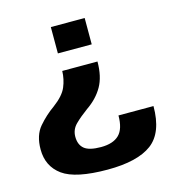

<svg xmlns="http://www.w3.org/2000/svg" viewBox="-103 -682 797 866"><g transform="rotate(-15 295.0 -249.0)"><path d="M375.5 -388.5H211Q210 -350 195.2 -314.8Q180.5 -279.5 132 -243.5Q91.5 -215 58.2 -176.2Q25 -137.5 25 -71.5Q25 7.5 85 51Q145 94.5 294.5 94.5Q434 94.5 500.8 44.8Q567.5 -5 567.5 -129H404Q404 -66 376 -38.8Q348 -11.5 291.5 -11.5Q236.5 -11.5 213.8 -30.2Q191 -49 191 -86.5Q191 -120 215.2 -144Q239.5 -168 274.5 -193.5Q323.5 -227 349.5 -272.5Q375.5 -318 375.5 -388.5ZM370.5 -470V-593H212.5V-470Z"/></g></svg>

Font: Anybody Thin
Style: Bold
Weight: 700
Version: Version 1.113;gftools[0.9.25]